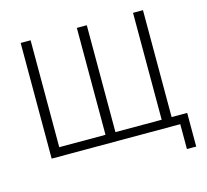

<svg xmlns="http://www.w3.org/2000/svg" viewBox="-118 -834 1205 1119"><g transform="rotate(-15 485.0 -274.0)"><path d="M875 0H99V-698H159V-53H438V-698H498V-53H777V-698H837V-53H931V150H875Z"/></g></svg>

Font: Plexus Sans Light
Style: Regular
Weight: 300
Version: Version 2.001;PS 002.001;hotconv 1.0.70;makeotf.lib2.5.58329